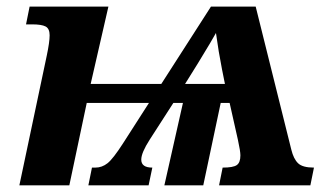

<svg xmlns="http://www.w3.org/2000/svg" viewBox="-20 -556 994 576"><path d="M528.8 -247.1H500L429.2 -137.2Q403.8 -97.7 403.8 -77.1Q403.8 -53.2 437 -53.2L425.8 0H245.1L255.9 -53.2H266.1Q286.1 -53.2 302.7 -66.4Q319.3 -79.6 349.1 -126L426.8 -247.1H240.2L188 0H38.1L120.1 -388.2Q128.9 -429.7 128.9 -450.2Q128.9 -470.2 116.7 -476.6Q104.5 -482.9 76.2 -482.9H58.1L68.8 -536.1H305.2L252 -304.2H463.9L612.8 -536.1H747.1L854 -106.9Q860.8 -79.1 874.3 -66.2Q887.7 -53.2 921.9 -53.2L911.1 0H637.2L647.9 -53.2Q679.7 -53.2 690.4 -60.8Q701.2 -68.4 701.2 -89.8Q701.2 -102.5 693.8 -136.2L668.9 -247.1H642.1L589.8 0H473.1ZM535.2 -304.2H654.8L646 -348.1Q635.7 -399.9 627.9 -457Q619.1 -440.4 573.2 -365.2Z"/></svg>

Font: Droid Serif
Style: Bold Italic
Weight: 700
Italic angle: -12°
Designer: Monotype Design team
Foundry: Monotype Imaging Inc.
Version: Version 1.03